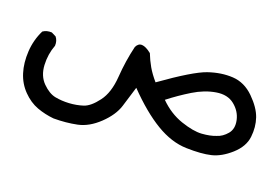

<svg xmlns="http://www.w3.org/2000/svg" viewBox="-58 -210 897 624"><g transform="rotate(20 391.0 102.5)"><path d="M157.2 264.6Q127 261.7 99.1 251.5Q71.3 241.2 47.9 217.3Q24.4 193.4 14.2 160.6Q3.9 127.9 6.3 87.4Q8.8 46.9 26.4 11.7Q39.1 2.9 56.6 3.9L72.3 11.7Q82 23.4 81.1 41Q68.4 74.2 70.3 111.3Q72.3 148.4 94.7 170.9Q117.2 193.4 139.6 197.8Q162.1 202.1 187.5 200.7Q212.9 199.2 235.4 191.9Q257.8 184.6 281.7 152.8Q305.7 121.1 309.6 64.9Q313.5 8.8 326.2 -43.9Q339.8 -73.2 378.9 -42Q387.7 -19.5 398.9 0Q410.2 19.5 428.7 41Q531.2 -32.2 575.2 -47.4Q619.1 -62.5 659.7 -60.1Q700.2 -57.6 732.4 -25.9Q764.6 5.9 774.9 36.1Q785.2 66.4 781.2 101.1Q777.3 135.7 745.1 164.6Q712.9 193.4 680.2 201.2Q647.5 209 595.7 207.5Q543.9 206.1 490.2 173.8Q436.5 141.6 376 79.1Q365.2 115.2 354.5 149.4Q343.8 183.6 309.6 216.3Q275.4 249 237.8 256.8Q200.2 264.6 157.2 264.6ZM674.8 136.7Q694.3 130.9 709.5 112.8Q724.6 94.7 718.3 65.9Q711.9 37.1 687.5 17.6Q663.1 -2 625 4.4Q586.9 10.7 549.3 33.7Q511.7 56.6 476.6 84Q511.7 119.1 554.7 133.8Q597.7 148.4 626.5 146.5Q655.3 144.5 674.8 136.7Z"/></g></svg>

Font: JasonHandwriting1
Style: Regular
Weight: 400
Version: Version 1.48.20